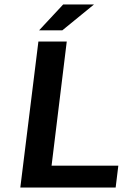

<svg xmlns="http://www.w3.org/2000/svg" viewBox="-20 -840 592 860"><path d="M71 0H498L510 -98H211L279 -654H152ZM401 -820H263L155 -704H259Z"/></svg>

Font: Falling Sky
Style: ExtObl
Weight: 400
Designer: Paul D. Hunt
Foundry: Adobe Systems Incorporated
Version: Version 1.02